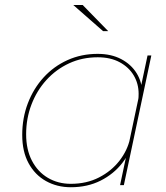

<svg xmlns="http://www.w3.org/2000/svg" viewBox="-20 -758 681 786"><path d="M270 8.5Q213.5 8.5 168.2 -16.8Q123 -42 97 -89.8Q71 -137.5 71 -205.5Q71 -275 94 -335.2Q117 -395.5 158.5 -441Q200 -486.5 256.5 -512Q313 -537.5 380 -537.5Q435.5 -537.5 476.2 -516Q517 -494.5 539.5 -458Q562 -421.5 562 -376Q562 -359.5 560.5 -350Q559 -340.5 556 -327.5H541Q544.5 -340.5 546 -349.5Q547.5 -358.5 547.5 -374Q547.5 -415.5 527.5 -449.2Q507.5 -483 470 -503.2Q432.5 -523.5 380 -523.5Q316.5 -523.5 263 -498.8Q209.5 -474 170 -430.5Q130.5 -387 108.8 -330Q87 -273 87 -208.5Q87 -145.5 110.8 -100Q134.5 -54.5 176 -30Q217.5 -5.5 270 -5.5Q334.5 -5.5 385.2 -31.5Q436 -57.5 469 -100Q502 -142.5 512.5 -191.5H527Q516 -136.5 480.8 -91Q445.5 -45.5 391.8 -18.5Q338 8.5 270 8.5ZM487 0H471.5L584 -531H599.5ZM423 -630.5H402L280 -737.5H318.5Z"/></svg>

Font: Epilogue Thin
Style: Italic
Weight: 250
Italic angle: -12°
Designer: Tyler Finck
Foundry: Etcetera Type Co
Version: Version 2.112